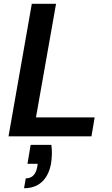

<svg xmlns="http://www.w3.org/2000/svg" viewBox="-20 -720 592 1014"><path d="M25 0 148 -700H276L170 -100H480L463 0ZM107 274 116 222Q166 222 177 160L179 145H125L142 45H251Q255 71 254 95.5Q253 120 250 141Q239 205 202.5 239.5Q166 274 107 274Z"/></svg>

Font: DeepMind Sans
Style: Bold Italic
Weight: 700
Italic angle: -10°
Designer: Jonny Pinhorn / Modifications: Colophon Foundry
Foundry: Colophon Foundry
Version: Version 1.002; ttfautohint (v1.8.2)